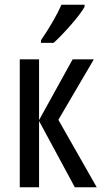

<svg xmlns="http://www.w3.org/2000/svg" viewBox="-20 -786 435 806"><path d="M285 -537H374L225 -283L386 0H294L144 -278V0H63V-537H144V-282ZM335 -766H238Q208 -699 152 -617V-606H205Q235 -633 276 -679.5Q317 -726 335 -757Z"/></svg>

Font: Noto Sans Display Condensed
Style: Regular
Weight: 400
Width: 3
Designer: Monotype Design Team
Foundry: Monotype Imaging Inc.
Version: Version 1.900